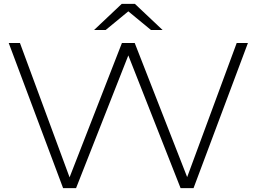

<svg xmlns="http://www.w3.org/2000/svg" viewBox="-20 -972 1326 992"><path d="M965 -11H930L1203 -750H1261L980 0H913L624 -734H662L373 0H306L25 -750H83L356 -11H322L610 -750H676ZM609 -952H677L820 -817H760L635 -920H651L526 -817H466Z"/></svg>

Font: Unbounded ExtraLight
Style: Regular
Weight: 250
Designer: Luke Prowse, Jean-Baptiste Morizot, Fátima Lázaro, Florian Runge
Foundry: NaN
Version: Version 1.701;gftools[0.9.28.dev5+ged2979d]